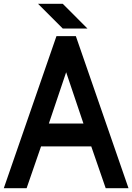

<svg xmlns="http://www.w3.org/2000/svg" viewBox="-20 -990 696 1010"><path d="M310 -840H440L310 -970H180ZM419 -340H237L328 -610ZM196 -220H460L536 0H656L379 -800H277L0 0H120Z"/></svg>

Font: Gauge Heavy
Style: Bold
Weight: 900
Designer: Daniel Pimley
Foundry: Daniel Pimley
Version: Version 1.003;PS 001.001;hotconv 1.0.56